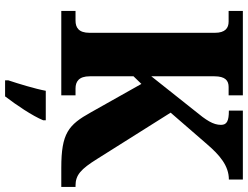

<svg xmlns="http://www.w3.org/2000/svg" viewBox="-130 -624 975 755"><g transform="rotate(90 357.5 -246.5)"><path d="M23 0H355V-56H328C301 -56 280 -69 280 -112V-284L310 -315L422 -116C471 -28 504 0 640 0H715V-56H710C668 -56 645 -77 605 -141L423 -430L547 -573C590 -623 632 -659 686 -659V-714H415V-659C456 -659 471 -651 471 -628C471 -597 453 -570 415 -524L280 -354V-602C280 -645 297 -658 322 -658H355V-714H23V-658H65C90 -658 109 -645 109 -604V-111C109 -68 88 -56 61 -56H23ZM296 208V221H359C392 178 436 113 453 71V61H337C329 104 309 169 296 208Z"/></g></svg>

Font: Noto Serif Bengali SemiCondensed ExtraBold
Style: Regular
Weight: 800
Width: 4
Designer: Juan Bruce, Universal Thirst, Indian Type Foundry and the Monotype Design Team.
Foundry: Monotype Imaging Inc.
Version: Version 2.003